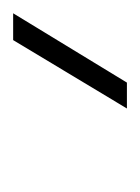

<svg xmlns="http://www.w3.org/2000/svg" viewBox="4 -43 215 295"><g transform="rotate(90 111.5 104.5)"><path d="M130.7 17 25.6 191.8H-15.6L90.9 17Z"/></g></svg>

Font: Inter Thin  BETA
Style: Italic
Weight: 100
Italic angle: -9.39999°
Designer: Rasmus Andersson
Foundry: rsms
Version: Version 3.011;git-f93a4a705